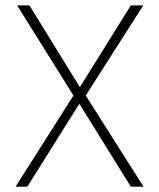

<svg xmlns="http://www.w3.org/2000/svg" viewBox="-20 -696 592 716"><path d="M38.1 0 253.9 -339.8 43.9 -675.8H89.8L277.8 -371.1L467.8 -675.8H514.2L299.8 -339.8L515.1 0H467.8L275.9 -309.1L82 0Z"/></svg>

Font: Clear Sans Thin
Style: Regular
Weight: 250
Foundry: Intel Corporation
Version: Version 1.00